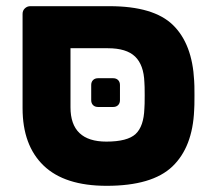

<svg xmlns="http://www.w3.org/2000/svg" viewBox="-20 -591 690 621"><path d="M53 0ZM53 -241V-546Q53 -557 60.5 -564Q68 -571 78 -571H334Q477 -571 539.5 -510Q602 -449 608 -330Q609 -320 609 -283Q609 -245 608 -235Q603 -115 537.5 -52.5Q472 10 325 10Q189 10 121 -55.5Q53 -121 53 -241ZM447 -240Q448 -250 448 -283Q448 -315 447 -325Q445 -381 417 -408Q389 -435 329 -435H208V-244Q208 -133 324 -133Q392 -133 418.5 -157.5Q445 -182 447 -240ZM275 -267V-316Q275 -326 281 -332Q287 -338 297 -338H346Q356 -338 362 -332Q368 -326 368 -316V-267Q368 -257 362 -251Q356 -245 346 -245H297Q287 -245 281 -251Q275 -257 275 -267Z"/></svg>

Font: Hezaedrus
Style: Bold
Weight: 700
Designer: Hubert & Fischer
Foundry: Hubert & Fischer
Version: Version 1.10;September 3, 2019;FontCreator 11.5.0.2425 64-bi